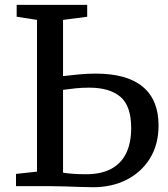

<svg xmlns="http://www.w3.org/2000/svg" viewBox="-20 -763 687 787"><path d="M362.2 4.4Q341.5 4.4 309.9 3.3Q278.3 2.1 244.9 1.1Q211.6 0 184.1 0H45.6V-50.1L131.7 -59.6V-681.5L48.3 -694.4V-743H337.4V-694.4L238.4 -681.4V-451.1Q270.4 -455 304.5 -458.1Q338.6 -461.3 372.4 -461.3Q500.4 -461.3 565.2 -407.4Q629.9 -353.6 629.9 -249.2Q629.9 -170.6 594.6 -113.7Q559.3 -56.8 498.8 -26.2Q438.3 4.4 362.2 4.4ZM333.4 -48.8Q393.8 -48.8 434.8 -70.4Q475.8 -92 496.8 -134.2Q517.7 -176.4 517.7 -238Q517.7 -328.8 473.5 -366.2Q429.4 -403.7 345.4 -403.7Q317.2 -403.7 290.2 -401Q263.1 -398.3 238.4 -394.7V-55.4Q252.6 -52.6 277.6 -50.7Q302.6 -48.8 333.4 -48.8Z"/></svg>

Font: Merriweather Light
Style: Regular
Weight: 300
Designer: Eben Sorkin
Foundry: Eben Sorkin
Version: Version 2.100